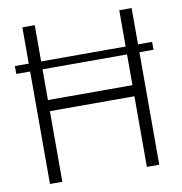

<svg xmlns="http://www.w3.org/2000/svg" viewBox="-82 -810 839 886"><g transform="rotate(-10 337.5 -367.0)"><path d="M16 -527V-564H659V-527ZM81 0V-734H139V-383H535V-734H593V0H535V-331H139V0Z"/></g></svg>

Font: Exo Thin Light
Style: Regular
Weight: 300
Version: Version 2.000